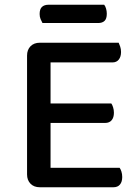

<svg xmlns="http://www.w3.org/2000/svg" viewBox="-20 -788 583 809"><path d="M94 -381H193V-8Q188 -6 175 -2.5Q162 1 148 1Q123 1 108.5 -14Q94 -29 94 -53ZM193 -231H94V-554Q94 -578 108.5 -593Q123 -608 148 -608Q162 -608 175 -605Q188 -602 193 -599ZM148 -270V-352H449Q453 -347 456.5 -336Q460 -325 460 -313Q460 -293 450.5 -281.5Q441 -270 423 -270ZM148 1V-81H484Q488 -76 491.5 -65.5Q495 -55 495 -42Q495 -22 485.5 -10.5Q476 1 458 1ZM148 -525V-608H480Q483 -602 486.5 -591.5Q490 -581 490 -569Q490 -549 480.5 -537Q471 -525 454 -525ZM394 -691H159Q155 -698 151 -707.5Q147 -717 147 -729Q147 -750 157 -759Q167 -768 184 -768H419Q424 -762 427 -751.5Q430 -741 430 -730Q430 -709 420.5 -700Q411 -691 394 -691Z"/></svg>

Font: Baloo Tamma 2 Medium
Style: Regular
Weight: 500
Designer: Divya Kowshik, Shuchita Grover and Ek Type
Foundry: Ek Type
Version: Version 1.700